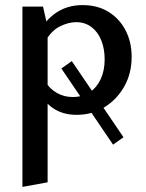

<svg xmlns="http://www.w3.org/2000/svg" viewBox="-20 -445 575 754"><path d="M281 6Q227 6 188.5 -20Q150 -46 132 -94L156 -127Q175 -96 203.5 -80Q232 -64 265 -64Q304 -64 332 -82.5Q360 -101 375.5 -134.5Q391 -168 391 -212Q391 -253 378 -286Q365 -319 339.5 -338.5Q314 -358 279 -358Q249 -358 215.5 -341.5Q182 -325 158 -283L122 -303Q156 -365 200.5 -395Q245 -425 304 -425Q363 -425 406 -398.5Q449 -372 473 -326Q497 -280 497 -222Q497 -156 467.5 -104.5Q438 -53 389.5 -23.5Q341 6 281 6ZM68 289V-419H149L167 -339V271ZM424 123 221 -176 262 -205 465 94Z"/></svg>

Font: Ysabeau Infant SemiBold
Style: Regular
Weight: 600
Designer: Christian Thalmann (Catharsis Fonts)
Version: Version 2.002; featfreeze: ss01,ss02,lnum